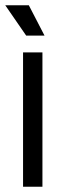

<svg xmlns="http://www.w3.org/2000/svg" viewBox="-36 -713 231 733"><path d="M52 0V-513H126V0ZM64 -577 -16 -693H74L134 -577Z"/></svg>

Font: Bricolage Grotesque 48pt Condensed ExtraBold Light
Style: Regular
Weight: 300
Version: Version 1.000;gftools[0.9.30]